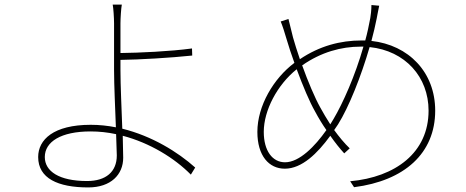

<svg xmlns="http://www.w3.org/2000/svg" viewBox="-20 -789 2040 840"><path d="M488 -202 491 -109C491 -37 443 3 361 3C238 3 176 -40 176 -102C176 -169 247 -214 376 -214C414 -214 451 -210 488 -202ZM513 -769H473C476 -756 479 -710 479 -687C479 -644 479 -539 479 -483C479 -415 484 -316 487 -232C451 -239 415 -243 377 -243C214 -243 147 -178 147 -102C147 -9 233 31 366 31C465 31 519 -25 519 -99L517 -195C635 -164 743 -98 815 -25L834 -56C758 -124 645 -194 515 -226C512 -313 507 -414 507 -483V-527C591 -528 726 -536 821 -546L820 -577C724 -564 589 -558 507 -557V-687C507 -708 510 -755 513 -769Z M1570 -585C1534 -458 1480 -337 1439 -268L1425 -245C1409 -270 1394 -295 1381 -319C1358 -360 1327 -433 1302 -503C1385 -561 1473 -585 1558 -585ZM1242 -706 1208 -695C1215 -679 1226 -645 1234 -617C1243 -586 1255 -550 1268 -514C1177 -446 1106 -326 1106 -212C1106 -107 1157 -51 1226 -51C1301 -51 1369 -118 1425 -195C1446 -165 1466 -140 1486 -118L1510 -140C1486 -163 1464 -190 1442 -220L1459 -245C1506 -320 1560 -455 1597 -583C1753 -567 1855 -452 1855 -305C1855 -121 1710 -14 1512 4L1529 30C1749 2 1884 -118 1884 -305C1884 -473 1768 -592 1605 -610C1614 -644 1622 -677 1628 -708C1631 -722 1634 -742 1639 -764L1605 -767C1605 -745 1602 -721 1600 -710C1594 -678 1587 -644 1578 -612H1562C1469 -612 1378 -588 1292 -530C1280 -566 1269 -599 1262 -625C1255 -652 1247 -685 1242 -706ZM1408 -220C1358 -149 1290 -79 1227 -79C1172 -79 1134 -129 1134 -212C1134 -306 1193 -418 1278 -486C1305 -413 1335 -342 1358 -302C1374 -272 1391 -244 1408 -220Z"/></svg>

Font: Noto Sans JP Thin
Style: Regular
Weight: 100
Designer: Ryoko NISHIZUKA 西塚涼子 (kana, bopomofo & ideographs); Paul D. Hunt (Latin, Greek & Cyrillic); Sandoll Communications 산돌커뮤니
Foundry: Adobe
Version: Version 2.004;hotconv 1.0.118;makeotfexe 2.5.65603